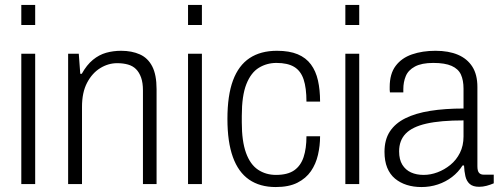

<svg xmlns="http://www.w3.org/2000/svg" viewBox="-20 -743 2018 775"><path d="M66 -642V-723H122V-642ZM66 0V-526H122V0Z M255 0V-526H298L304 -445H310Q330 -481 355 -501.5Q380 -522 408.5 -530Q437 -538 469 -538Q512 -538 544.5 -523.5Q577 -509 594.5 -475Q612 -441 612 -383V0H557V-378Q557 -409 549.5 -430Q542 -451 529 -464Q516 -477 496.5 -482.5Q477 -488 453 -488Q417 -488 384.5 -468Q352 -448 331.5 -409Q311 -370 311 -312V0Z M739 -642V-723H795V-642ZM739 0V-526H795V0Z M1093 12Q1029 12 985.5 -18Q942 -48 920 -109Q898 -170 898 -263Q898 -358 920.5 -418.5Q943 -479 987.5 -508.5Q1032 -538 1098 -538Q1148 -538 1181.5 -524Q1215 -510 1235 -483Q1255 -456 1263.5 -418Q1272 -380 1272 -333H1217Q1217 -388 1205.5 -422.5Q1194 -457 1167.5 -473Q1141 -489 1096 -489Q1057 -489 1025 -469.5Q993 -450 974.5 -403.5Q956 -357 956 -275V-249Q956 -173 973 -126Q990 -79 1021.5 -58Q1053 -37 1094 -37Q1141 -37 1167.5 -55.5Q1194 -74 1205.5 -109Q1217 -144 1217 -193H1272Q1272 -155 1263.5 -118Q1255 -81 1235 -52Q1215 -23 1180.5 -5.5Q1146 12 1093 12Z M1374 -642V-723H1430V-642ZM1374 0V-526H1430V0Z M1681 12Q1649 12 1622 3.5Q1595 -5 1574.5 -22Q1554 -39 1543 -66Q1532 -93 1532 -130Q1532 -179 1553.5 -212Q1575 -245 1616 -265.5Q1657 -286 1716.5 -295.5Q1776 -305 1851 -305V-385Q1851 -419 1840.5 -442Q1830 -465 1803 -477Q1776 -489 1729 -489Q1682 -489 1655 -474.5Q1628 -460 1618 -436Q1608 -412 1608 -383V-370H1554Q1553 -375 1553 -380Q1553 -385 1553 -392Q1553 -445 1577 -477Q1601 -509 1643 -523.5Q1685 -538 1738 -538Q1791 -538 1828.5 -522Q1866 -506 1886.5 -474Q1907 -442 1907 -392V-72Q1907 -53 1913.5 -45.5Q1920 -38 1932 -38H1973V-3Q1959 3 1944 7Q1929 11 1914 11Q1889 11 1876 -0.5Q1863 -12 1858.5 -32Q1854 -52 1853 -75H1847Q1830 -48 1804.5 -28.5Q1779 -9 1747.5 1.5Q1716 12 1681 12ZM1690 -37Q1718 -37 1746 -47.5Q1774 -58 1798 -77.5Q1822 -97 1836.5 -126Q1851 -155 1851 -192V-257Q1758 -257 1701 -244Q1644 -231 1617.5 -203.5Q1591 -176 1591 -132Q1591 -99 1604 -78Q1617 -57 1639 -47Q1661 -37 1690 -37Z"/></svg>

Font: Archivo SemiCondensed ExtraLight
Style: Regular
Weight: 250
Width: 4
Designer: Hector Gatti
Foundry: Omnibus-Type
Version: Version 2.001